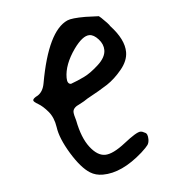

<svg xmlns="http://www.w3.org/2000/svg" viewBox="-35 -476 358 384"><g transform="rotate(-5 144.0 -283.5)"><path d="M239.3 -204.1Q231.4 -204.1 206.1 -184.1Q180.7 -164.1 165 -164.1Q149.4 -164.1 134.8 -183.1Q120.1 -202.1 113.3 -237.3Q109.4 -250 109.4 -254.9Q109.4 -263.7 123 -269.5Q132.8 -274.4 139.6 -279.3Q165 -293 180.7 -303.2Q196.3 -313.5 210.4 -330.6Q224.6 -347.7 224.6 -365.2Q224.6 -390.6 197.3 -419.9Q197.3 -420.9 191.9 -426.8Q186.5 -432.6 181.2 -437.5Q175.8 -442.4 175.8 -441.4Q149.4 -442.4 149.4 -442.4Q122.1 -442.4 113.3 -438.5Q73.2 -420.9 54.7 -317.4Q51.8 -300.8 41 -293.9Q31.2 -289.1 31.2 -285.2Q31.2 -282.2 40.5 -276.9Q49.8 -271.5 60.1 -259.3Q70.3 -247.1 73.2 -227.5Q76.2 -205.1 95.2 -173.8Q114.3 -142.6 131.8 -131.8Q142.6 -125 157.2 -125Q195.3 -125 237.3 -162.1Q248 -171.9 251 -176.3Q253.9 -180.7 253.9 -187.5Q253.9 -199.2 248 -201.2Q243.2 -204.1 239.3 -204.1ZM154.3 -405.3Q163.1 -405.3 172.4 -395Q181.6 -384.8 181.6 -373Q181.6 -358.4 165.5 -343.8Q149.4 -329.1 136.2 -322.8Q123 -316.4 109.4 -311.5Q101.6 -311.5 101.6 -324.2Q101.6 -350.6 123 -380.9Q140.6 -405.3 154.3 -405.3Z"/></g></svg>

Font: 辰宇落雁體 Thin Monospaced
Style: Regular
Weight: 100
Designer: Written by Liu, Wei-Chen; Created by Wang, Li-Yu.
Version: Version 1.000